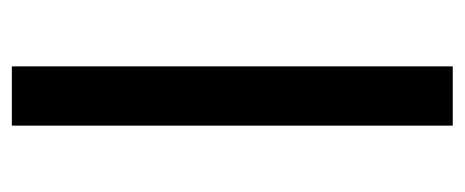

<svg xmlns="http://www.w3.org/2000/svg" viewBox="-250 -534 784 324"><g transform="rotate(-90 142.0 -372.0)"><path d="M192 -744H92V0H192Z"/></g></svg>

Font: Glow Sans SC Condensed Medium
Style: Regular
Weight: 600
Width: 3
Designer: Ryoko NISHIZUKA (kana, bopomofo & ideographs); Paul D. Hunt (Latin, Greek & Cyrillic); Sandoll Communications, Soo-young
Version: Version 0.93